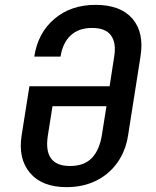

<svg xmlns="http://www.w3.org/2000/svg" viewBox="-20 -760 640 790"><path d="M254 10Q153 10 103.5 -48.5Q54 -107 69 -203L101 -405H431L450 -528Q459 -584 436.5 -614.5Q414 -645 359 -645Q304 -645 271 -614.5Q238 -584 229 -527H121Q136 -625 204 -682.5Q272 -740 373 -740Q476 -740 525 -683Q574 -626 558 -527L507 -203Q497 -139 463 -91Q429 -43 375.5 -16.5Q322 10 254 10ZM268 -77Q326 -77 357.5 -109.5Q389 -142 399 -203L418 -323H196L177 -203Q157 -77 268 -77Z"/></svg>

Font: NKDuy Mono SemiBold
Style: Italic
Weight: 600
Italic angle: -9°
Monospace: yes
Designer: NKDuy
Foundry: NKDuy
Version: Version 2.251; ttfautohint (v1.8.4.7-5d5b)